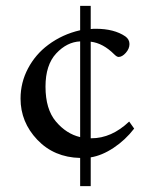

<svg xmlns="http://www.w3.org/2000/svg" viewBox="-20 -635 523 654"><path d="M420 -221C380 -183 337.1 -164 291.4 -164C290.6 -164 289.8 -164 289 -164V-493C317 -489.7 343.7 -475.3 369 -450C375 -444 380 -441 384 -441C392 -441 400.2 -445.7 408.5 -455C416.8 -464.3 421 -474.3 421 -485C421 -495.7 416.3 -504.3 407 -511C381.7 -528.3 348 -537 306 -537C299.3 -537 293.7 -536.7 289 -536V-615H253V-532C212.3 -522.7 176 -506 144 -482C115.3 -460.7 92.5 -434 75.5 -402C58.5 -370 50 -335.7 50 -299C50 -245.7 69 -199 107 -159C145 -119 193.7 -98.3 253 -97V-1H289V-99C314.3 -103 340.3 -113.8 367 -131.5C393.7 -149.2 417 -171 437 -197ZM253 -168C221.7 -175.3 194.2 -193 170.5 -221C146.8 -249 135 -288.7 135 -340C135 -389.3 147.2 -427 171.5 -453C195.8 -479 223 -492.7 253 -494Z"/></svg>

Font: Ponomar Unicode
Style: Regular
Weight: 400
Version: 1.3